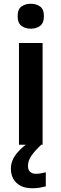

<svg xmlns="http://www.w3.org/2000/svg" viewBox="-20 -771 327 1023"><path d="M144 -751Q173 -751 193.5 -736.5Q214 -722 214 -685Q214 -648 193.5 -633Q173 -618 144 -618Q115 -618 94.5 -633Q74 -648 74 -685Q74 -722 94.5 -736.5Q115 -751 144 -751ZM207 -542V0H81V-542ZM129 113Q129 134 140.5 144.5Q152 155 171 155Q187 155 200.5 152Q214 149 224 147V222Q208 226 191.5 229Q175 232 153 232Q98 232 68 203.5Q38 175 38 127Q38 84 69.5 46Q101 8 141 -16L200 0Q166 32 147.5 58.5Q129 85 129 113Z"/></svg>

Font: Noto Sans Kannada SemiBold
Style: Regular
Weight: 600
Designer: Jelle Bosma - Monotype Design Team
Foundry: Monotype Imaging Inc.
Version: Version 2.005; ttfautohint (v1.8.4.7-5d5b)